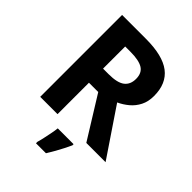

<svg xmlns="http://www.w3.org/2000/svg" viewBox="-262 -839 1184 1184"><g transform="rotate(45 330.0 -246.5)"><path d="M298 -714Q444 -714 513.5 -661Q583 -608 583 -500Q583 -451 564.5 -414.5Q546 -378 515.5 -352.5Q485 -327 450 -311L660 0H492L322 -274H241V0H90V-714ZM287 -590H241V-397H290Q365 -397 397.5 -422Q430 -447 430 -496Q430 -547 395.5 -568.5Q361 -590 287 -590ZM442 71Q432 93 419.5 117.5Q407 142 392.5 168Q378 194 361 221H274V208Q280 188 285.5 162Q291 136 296.5 109Q302 82 304 61H442Z"/></g></svg>

Font: Noto Sans Adlam Unjoined
Style: Regular
Weight: 400
Designer: Mark Jamra, Neil Patel
Foundry: JamraPatel LLC
Version: Version 3.001